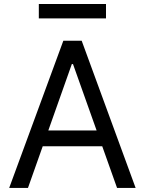

<svg xmlns="http://www.w3.org/2000/svg" viewBox="-20 -929 716 949"><path d="M118.2 0H25.4L293 -727.5H383.8L650.4 0H558.6L340.8 -612.3H335ZM152.3 -284.2H524.4V-206.1H152.3ZM503.9 -909.2V-837.9H171.9V-909.2Z"/></svg>

Font: Inter V
Style: 
Weight: 400
Designer: Rasmus Andersson
Foundry: rsms
Version: Version 4.000;git-a3f224843